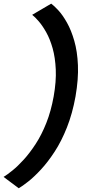

<svg xmlns="http://www.w3.org/2000/svg" viewBox="-48 -792 470 1050"><path d="M54.5 237.5Q74.5 226 106.8 200.5Q139 175 176.5 134.5Q214 94 251 37.2Q288 -19.5 318 -95Q348 -170.5 365 -264.5Q381.5 -360 378.2 -435.5Q375 -511 358.2 -569Q341.5 -627 318.2 -668.2Q295 -709.5 271.5 -735Q248 -760.5 232 -772L128 -711Q143.5 -699 164 -675.2Q184.5 -651.5 205 -615Q225.5 -578.5 239.8 -528Q254 -477.5 257 -412Q260 -346.5 245.5 -264.5Q231 -184 205.2 -119.2Q179.5 -54.5 147.2 -5Q115 44.5 82 80.8Q49 117 20.2 140.2Q-8.5 163.5 -28.5 175.5Z"/></svg>

Font: Anybody Expanded Medium
Style: Italic
Weight: 500
Width: 7
Italic angle: -10°
Version: Version 1.113;gftools[0.9.25]